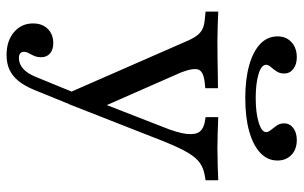

<svg xmlns="http://www.w3.org/2000/svg" viewBox="-180 -498 871 550"><g transform="rotate(90 255.0 -223.5)"><path d="M246 13.7 101.6 -316.1Q92.7 -337.9 84.3 -350Q75.8 -362.1 65.3 -367.7Q54.8 -373.4 37.1 -375L13.7 -377.4V-413.7Q32.3 -412.9 55.2 -412.1Q78.2 -411.3 99.2 -411.3H100.8H101.6Q125.8 -411.3 150.8 -411.7Q175.8 -412.1 197.6 -412.5Q219.4 -412.9 233.1 -412.9V-376.6L217.7 -375Q186.3 -371.8 180.2 -357.7Q174.2 -343.5 187.9 -307.3L288.7 -78.2L274.2 -75.8L342.7 -251.6Q361.3 -296.8 364.1 -323Q366.9 -349.2 357.3 -360.9Q347.6 -372.6 326.6 -375.8L316.1 -377.4V-413.7Q337.1 -412.9 360.1 -412.1Q383.1 -411.3 404 -411.3Q429.8 -411.3 453.2 -412.1Q476.6 -412.9 496.8 -413.7V-377.4L483.1 -375Q462.9 -371.8 447.6 -361.3Q432.3 -350.8 418.1 -327Q404 -303.2 386.3 -259.7L279 13.7ZM137.9 192.7Q97.6 192.7 72.6 171.4Q47.6 150 47.6 116.9Q47.6 90.3 63.3 74.6Q79 58.9 104 58.9Q122.6 58.9 133.5 68.1Q144.4 77.4 144.4 93.5Q144.4 104.8 140.7 113.3Q137.1 121.8 133.1 128.6Q129 135.5 129 142.7Q129 157.3 146.8 157.3Q163.7 157.3 177.4 145.2Q191.1 133.1 200.8 108.9L252.4 -16.9L283.9 0.8L237.9 113.7Q226.6 141.1 212.5 158.5Q198.4 175.8 180.2 184.3Q162.1 192.7 137.9 192.7ZM261.3 -491.1Q207.3 -491.1 167.3 -502.4Q127.4 -513.7 106 -534.3Q84.7 -554.8 84.7 -583.9Q84.7 -608.1 101.2 -623.4Q117.7 -638.7 144.4 -638.7Q165.3 -638.7 178.2 -628.6Q191.1 -618.5 191.1 -602.4Q191.1 -590.3 185.1 -581Q179 -571.8 172.6 -564.5Q166.1 -557.3 166.1 -550.8Q166.1 -537.1 193.1 -529Q220.2 -521 261.3 -521Q303.2 -521 331 -529.4Q358.9 -537.9 358.9 -550.8Q358.9 -557.3 352.8 -564.5Q346.8 -571.8 340.3 -581Q333.9 -590.3 333.9 -602.4Q333.9 -618.5 347.2 -628.6Q360.5 -638.7 381.5 -638.7Q408.1 -638.7 424.2 -623.4Q440.3 -608.1 440.3 -583.1Q440.3 -554.8 418.5 -534.3Q396.8 -513.7 356.9 -502.4Q316.9 -491.1 261.3 -491.1Z"/></g></svg>

Font: Playfair 9pt
Style: Regular
Weight: 400
Designer: Claus Eggers Sørensen
Foundry: Claus Eggers Sørensen
Version: Version 2.203